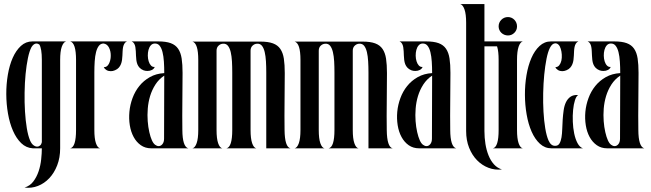

<svg xmlns="http://www.w3.org/2000/svg" viewBox="-20 -720 3158 932"><path d="M137.2 -519H300.8Q287.6 -515.1 279.8 -492.9Q272 -470.7 272 -429.2V0Q272 45.4 257.6 82.5Q243.2 119.6 219.2 145Q195.3 170.4 164.1 182.6Q132.8 194.8 99.1 190.4Q125.5 182.6 141.8 160.9Q158.2 139.2 167.5 111.3Q176.8 83.5 179.9 53.5Q183.1 23.4 183.1 0H139.2Q106.9 -2 83 -25.1Q59.1 -48.3 43 -85.2Q26.9 -122.1 18.8 -168.5Q10.7 -214.8 10.5 -263.2Q10.3 -311.5 18.1 -357.4Q25.9 -403.3 41.7 -439.2Q57.6 -475.1 81.5 -497.1Q105.5 -519 137.2 -519ZM126 -38.1Q132.8 -22.5 142.1 -15.4Q151.4 -8.3 160.2 -8.3Q168.5 -8.3 174.8 -13.9Q181.2 -19.5 183.1 -29.8V-429.2Q183.1 -484.4 170.9 -503.9Q163.6 -508.8 157.2 -508.8Q143.6 -508.8 132.8 -491.2Q122.6 -472.2 115.5 -437.7Q108.4 -403.3 104.2 -360.6Q100.1 -317.9 99.4 -270.5Q98.6 -223.1 101.3 -179.2Q104 -135.3 110.1 -98.1Q116.2 -61 126 -38.1Z M320.8 -519H596.2Q588.4 -515.6 584 -508.5Q579.6 -501.5 577.6 -491.9Q575.7 -482.4 575.2 -471.7Q574.7 -460.9 574.2 -450.2Q573.7 -439.5 572.3 -428.7Q570.8 -418 567.1 -408.7Q563.5 -399.4 556.6 -391.6Q549.8 -383.8 538.1 -378.9Q532.7 -376.5 527.6 -375.5Q522.5 -374.5 517.6 -374.5Q505.9 -374.5 496.8 -379.9Q487.8 -385.3 483.9 -394Q492.2 -393.6 498.3 -397.9Q504.4 -402.3 508.5 -410.2Q512.7 -418 515.1 -428Q517.6 -438 517.6 -448.7Q518.1 -470.7 509.3 -488.5Q500.5 -506.3 482.9 -508.8Q468.8 -508.8 460 -497.6Q451.2 -486.3 446.3 -467.3Q441.4 -448.2 439.7 -422.6Q438 -397 438 -368.2V-88.9Q438 -47.4 445.6 -25.1Q453.1 -2.9 465.8 0H320.8Q349.1 -5.9 349.1 -88.9V-429.2Q349.1 -511.7 320.8 -519Z M777.3 -365.2Q777.3 -394.5 775.6 -420.7Q773.9 -446.8 769 -466.6Q764.2 -486.3 755.1 -497.8Q746.1 -509.3 731 -508.8Q719.2 -508.3 711.7 -499.5Q704.1 -490.7 700.7 -477.5Q697.3 -464.4 697.5 -449.7Q697.8 -435.1 701.7 -422.4Q705.6 -409.7 712.9 -401.9Q720.2 -394 731 -395Q727.5 -385.7 717.8 -380.6Q708 -375.5 695.8 -375.5Q685.1 -375.5 676.3 -378.9Q664.6 -383.8 657.5 -391.4Q650.4 -398.9 646.7 -408.4Q643.1 -418 641.8 -428.7Q640.6 -439.5 640.1 -450.2Q639.6 -460.9 639.2 -471.7Q638.7 -482.4 637 -491.9Q635.3 -501.5 631.1 -508.5Q627 -515.6 619.1 -519H748Q785.6 -519 808.8 -510.5Q832 -502 844.7 -483.4Q857.4 -464.8 861.8 -436Q866.2 -407.2 866.2 -366.2Q866.2 -295.4 865.2 -227.3Q864.3 -159.2 865.2 -88.9Q865.7 -7.8 894 0H714.4Q685.1 0 663.6 -15.1Q642.1 -30.3 628.7 -55.2Q615.2 -80.1 610.1 -112.1Q605 -144 608.2 -177.7Q611.3 -211.4 623.3 -243.9Q635.3 -276.4 656.2 -302.5Q677.2 -328.6 707.5 -345.7Q737.8 -362.8 777.3 -365.2ZM717.3 -39.1Q724.1 -23.9 732.9 -17.3Q741.7 -10.7 750 -10.7Q760.7 -10.7 768.6 -20.5Q776.4 -30.3 776.4 -46.9L777.3 -353Q751 -335.4 734.4 -309.6Q717.8 -283.7 708.7 -253.9Q699.7 -224.1 697.3 -192.6Q694.8 -161.1 697 -132.1Q699.2 -103 704.8 -78.6Q710.4 -54.2 717.3 -39.1Z M914.1 -518.1H1244.1Q1281.7 -518.1 1304.9 -509.5Q1328.1 -501 1340.8 -482.4Q1353.5 -463.9 1357.9 -435.1Q1362.3 -406.2 1362.3 -365.2Q1362.3 -294.9 1361.3 -227.1Q1360.4 -159.2 1361.3 -88.9Q1362.3 -5.9 1390.1 0H1272.5V-368.2Q1272.5 -396.5 1271 -422.1Q1269.5 -447.8 1264.9 -467.3Q1260.3 -486.8 1251.5 -497.8Q1242.7 -508.8 1227.5 -507.8Q1215.3 -507.3 1205.8 -498.3Q1196.3 -489.3 1196.3 -474.1V-88.9Q1196.3 -47.4 1203.9 -25.1Q1211.4 -2.9 1224.1 0H1079.1Q1107.4 -5.9 1107.4 -88.9V-368.2Q1107.4 -396.5 1106 -422.1Q1104.5 -447.8 1099.9 -467.3Q1095.2 -486.8 1086.4 -497.8Q1077.6 -508.8 1062.5 -507.8Q1050.3 -507.3 1040.8 -498.3Q1031.2 -489.3 1031.2 -474.1V-88.9Q1031.2 -47.4 1038.8 -25.1Q1046.4 -2.9 1059.1 0H914.1Q926.8 -2.9 934.6 -25.1Q942.4 -47.4 942.4 -88.9V-429.2Q942.4 -510.3 914.1 -518.1Z M1410.2 -518.1H1740.2Q1777.8 -518.1 1801 -509.5Q1824.2 -501 1836.9 -482.4Q1849.6 -463.9 1854 -435.1Q1858.4 -406.2 1858.4 -365.2Q1858.4 -294.9 1857.4 -227.1Q1856.4 -159.2 1857.4 -88.9Q1858.4 -5.9 1886.2 0H1768.6V-368.2Q1768.6 -396.5 1767.1 -422.1Q1765.6 -447.8 1761 -467.3Q1756.3 -486.8 1747.6 -497.8Q1738.8 -508.8 1723.6 -507.8Q1711.4 -507.3 1701.9 -498.3Q1692.4 -489.3 1692.4 -474.1V-88.9Q1692.4 -47.4 1700 -25.1Q1707.5 -2.9 1720.2 0H1575.2Q1603.5 -5.9 1603.5 -88.9V-368.2Q1603.5 -396.5 1602.1 -422.1Q1600.6 -447.8 1595.9 -467.3Q1591.3 -486.8 1582.5 -497.8Q1573.7 -508.8 1558.6 -507.8Q1546.4 -507.3 1536.9 -498.3Q1527.3 -489.3 1527.3 -474.1V-88.9Q1527.3 -47.4 1534.9 -25.1Q1542.5 -2.9 1555.2 0H1410.2Q1422.9 -2.9 1430.7 -25.1Q1438.5 -47.4 1438.5 -88.9V-429.2Q1438.5 -510.3 1410.2 -518.1Z M2077.6 -365.2Q2077.6 -394.5 2075.9 -420.7Q2074.2 -446.8 2069.3 -466.6Q2064.5 -486.3 2055.4 -497.8Q2046.4 -509.3 2031.2 -508.8Q2019.5 -508.3 2012 -499.5Q2004.4 -490.7 2001 -477.5Q1997.6 -464.4 1997.8 -449.7Q1998 -435.1 2002 -422.4Q2005.9 -409.7 2013.2 -401.9Q2020.5 -394 2031.2 -395Q2027.8 -385.7 2018.1 -380.6Q2008.3 -375.5 1996.1 -375.5Q1985.4 -375.5 1976.6 -378.9Q1964.8 -383.8 1957.8 -391.4Q1950.7 -398.9 1947 -408.4Q1943.4 -418 1942.1 -428.7Q1940.9 -439.5 1940.4 -450.2Q1939.9 -460.9 1939.5 -471.7Q1939 -482.4 1937.3 -491.9Q1935.5 -501.5 1931.4 -508.5Q1927.2 -515.6 1919.4 -519H2048.3Q2085.9 -519 2109.1 -510.5Q2132.3 -502 2145 -483.4Q2157.7 -464.8 2162.1 -436Q2166.5 -407.2 2166.5 -366.2Q2166.5 -295.4 2165.5 -227.3Q2164.6 -159.2 2165.5 -88.9Q2166 -7.8 2194.3 0H2014.6Q1985.4 0 1963.9 -15.1Q1942.4 -30.3 1929 -55.2Q1915.5 -80.1 1910.4 -112.1Q1905.3 -144 1908.4 -177.7Q1911.6 -211.4 1923.6 -243.9Q1935.5 -276.4 1956.5 -302.5Q1977.5 -328.6 2007.8 -345.7Q2038.1 -362.8 2077.6 -365.2ZM2017.6 -39.1Q2024.4 -23.9 2033.2 -17.3Q2042 -10.7 2050.3 -10.7Q2061 -10.7 2068.8 -20.5Q2076.7 -30.3 2076.7 -46.9L2077.6 -353Q2051.3 -335.4 2034.7 -309.6Q2018.1 -283.7 2009 -253.9Q2000 -224.1 1997.6 -192.6Q1995.1 -161.1 1997.3 -132.1Q1999.5 -103 2005.1 -78.6Q2010.7 -54.2 2017.6 -39.1Z M2214.4 -700.2H2331.5V-519H2442.4Q2432.6 -513.7 2428 -507.3Q2423.3 -501 2419.4 -495.1H2331.5V-84Q2331.5 -51.8 2336.4 -21.2Q2341.3 9.3 2351.6 34.7Q2361.8 60.1 2377.9 77.9Q2394 95.7 2416.5 102.5Q2382.3 106.4 2351.1 94.5Q2319.8 82.5 2295.7 57.9Q2271.5 33.2 2257.1 -2.9Q2242.7 -39.1 2242.7 -84V-609.9Q2242.7 -651.4 2234.9 -673.8Q2227.1 -696.3 2214.4 -700.2Z M2372.6 -519H2517.6Q2504.9 -515.1 2497.3 -492.9Q2489.7 -470.7 2489.7 -429.2V-88.9Q2489.7 -47.4 2497.3 -25.1Q2504.9 -2.9 2517.6 0H2372.6Q2400.4 -5.9 2400.4 -88.9V-429.2Q2400.4 -511.7 2372.6 -519ZM2445.8 -637.2Q2454.6 -637.2 2462.6 -633.8Q2470.7 -630.4 2476.8 -624Q2482.9 -617.7 2486.3 -609.6Q2489.7 -601.6 2489.7 -591.8Q2489.7 -573.7 2476.8 -560.8Q2463.9 -547.9 2445.8 -547.9Q2436.5 -547.9 2428.2 -551.3Q2419.9 -554.7 2413.6 -560.8Q2407.2 -566.9 2403.8 -575Q2400.4 -583 2400.4 -591.8Q2400.4 -610.8 2413.6 -624Q2426.8 -637.2 2445.8 -637.2Z M2654.8 -519H2787.6Q2779.8 -515.6 2775.4 -508.5Q2771 -501.5 2769 -491.9Q2767.1 -482.4 2766.6 -471.7Q2766.1 -460.9 2765.6 -450.2Q2765.1 -439.5 2763.7 -428.7Q2762.2 -418 2758.5 -408.7Q2754.9 -399.4 2748 -391.6Q2741.2 -383.8 2729.5 -378.9Q2719.2 -374.5 2709 -374.5Q2697.8 -374.5 2688.7 -379.9Q2679.7 -385.3 2675.8 -394Q2687.5 -394 2694.8 -403.3Q2702.1 -412.6 2705.1 -426Q2708 -439.5 2707 -455.1Q2706.1 -470.7 2701.7 -483.9Q2697.8 -496.6 2690.9 -503.2Q2684.1 -509.8 2675.8 -509.8Q2660.6 -509.8 2649.4 -487.8Q2639.6 -468.8 2632.8 -434.3Q2626 -399.9 2621.8 -357.4Q2617.7 -314.9 2616.7 -268.1Q2615.7 -221.2 2618.2 -177.7Q2620.6 -134.3 2626.7 -97.4Q2632.8 -60.5 2642.6 -38.1Q2654.8 -10.3 2676.8 -12.2Q2689.5 -12.7 2696 -23.9Q2702.6 -35.2 2705.6 -53Q2708.5 -70.8 2709.2 -93.5Q2710 -116.2 2711.4 -139.4Q2712.9 -162.6 2716.1 -184.8Q2719.2 -207 2727.3 -223.9Q2735.4 -240.7 2749.5 -250.5Q2763.7 -260.3 2786.6 -258.8Q2777.3 -253.4 2771 -233.6Q2764.6 -213.9 2762 -186.8Q2759.3 -159.7 2760.5 -129.2Q2761.7 -98.6 2767.3 -71.8Q2772.9 -44.9 2783.4 -25.1Q2793.9 -5.4 2809.6 0H2656.7Q2625 0 2600.8 -22.2Q2576.7 -44.4 2560.5 -81.1Q2544.4 -117.7 2536.4 -164.3Q2528.3 -210.9 2528.1 -259.5Q2527.8 -308.1 2535.6 -354.7Q2543.5 -401.4 2559.3 -438Q2575.2 -474.6 2599.1 -496.8Q2623 -519 2654.8 -519Z M2990.7 -365.2Q2990.7 -394.5 2989 -420.7Q2987.3 -446.8 2982.4 -466.6Q2977.5 -486.3 2968.5 -497.8Q2959.5 -509.3 2944.3 -508.8Q2932.6 -508.3 2925 -499.5Q2917.5 -490.7 2914.1 -477.5Q2910.6 -464.4 2910.9 -449.7Q2911.1 -435.1 2915 -422.4Q2918.9 -409.7 2926.3 -401.9Q2933.6 -394 2944.3 -395Q2940.9 -385.7 2931.2 -380.6Q2921.4 -375.5 2909.2 -375.5Q2898.4 -375.5 2889.6 -378.9Q2877.9 -383.8 2870.8 -391.4Q2863.8 -398.9 2860.1 -408.4Q2856.4 -418 2855.2 -428.7Q2854 -439.5 2853.5 -450.2Q2853 -460.9 2852.5 -471.7Q2852.1 -482.4 2850.3 -491.9Q2848.6 -501.5 2844.5 -508.5Q2840.3 -515.6 2832.5 -519H2961.4Q2999 -519 3022.2 -510.5Q3045.4 -502 3058.1 -483.4Q3070.8 -464.8 3075.2 -436Q3079.6 -407.2 3079.6 -366.2Q3079.6 -295.4 3078.6 -227.3Q3077.6 -159.2 3078.6 -88.9Q3079.1 -7.8 3107.4 0H2927.7Q2898.4 0 2877 -15.1Q2855.5 -30.3 2842 -55.2Q2828.6 -80.1 2823.5 -112.1Q2818.4 -144 2821.5 -177.7Q2824.7 -211.4 2836.7 -243.9Q2848.6 -276.4 2869.6 -302.5Q2890.6 -328.6 2920.9 -345.7Q2951.2 -362.8 2990.7 -365.2ZM2930.7 -39.1Q2937.5 -23.9 2946.3 -17.3Q2955.1 -10.7 2963.4 -10.7Q2974.1 -10.7 2981.9 -20.5Q2989.7 -30.3 2989.7 -46.9L2990.7 -353Q2964.4 -335.4 2947.8 -309.6Q2931.2 -283.7 2922.1 -253.9Q2913.1 -224.1 2910.6 -192.6Q2908.2 -161.1 2910.4 -132.1Q2912.6 -103 2918.2 -78.6Q2923.8 -54.2 2930.7 -39.1Z"/></svg>

Font: 003 KoZ KJR
Style: Regular
Weight: 400
Designer: Ko Z, Min Khaing
Foundry: Your Own Font Foundry
Version: Version 2.50;March 29, 2020;